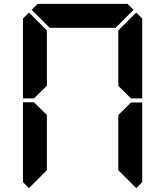

<svg xmlns="http://www.w3.org/2000/svg" viewBox="-20 -1020 856 995"><path d="M161 -515 157 -510H99V-924L130 -955L223 -862V-576ZM130 -45 99 -76V-490H157L161 -485L223 -424V-138ZM144 -969 175 -1000H641L672 -969L579 -876H237ZM655 -485 659 -489H717V-76L686 -45L593 -138V-424ZM686 -955 717 -924V-510H659L655 -514L593 -575V-862Z"/></svg>

Font: DSEG7 Classic
Style: Bold
Weight: 700
Designer: Keshikan(Twitter:@keshinomi_88pro)
Version: Version 0.46